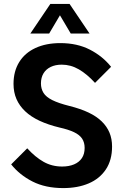

<svg xmlns="http://www.w3.org/2000/svg" viewBox="-20 -940 640 980"><path d="M119 -183Q160 -138 202.5 -114Q245 -90 297 -90Q332 -90 358 -101Q384 -112 398 -133Q412 -154 412 -185Q412 -213 399 -232.5Q386 -252 357.5 -265.5Q329 -279 284 -289Q226 -303 182 -323.5Q138 -344 108.5 -372Q79 -400 64 -434.5Q49 -469 49 -512Q49 -576 78 -623Q107 -670 161 -695Q215 -720 288 -720Q374 -720 439 -686.5Q504 -653 547 -599L465 -517Q424 -562 382.5 -586Q341 -610 295 -610Q263 -610 239 -598.5Q215 -587 202 -565.5Q189 -544 189 -514Q189 -487 202 -466Q215 -445 247 -429Q279 -413 335 -399Q391 -385 432 -365.5Q473 -346 499.5 -320Q526 -294 539 -262.5Q552 -231 552 -192Q552 -123 520.5 -75.5Q489 -28 433 -4Q377 20 303 20Q212 20 146 -13.5Q80 -47 37 -101ZM237 -920H335L437 -769H341L286 -862L231 -769H135Z"/></svg>

Font: Moderustic SemiBold
Style: Regular
Weight: 600
Designer: Tural Alisoy
Foundry: TAFT Foundry
Version: Version 2.120